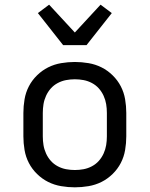

<svg xmlns="http://www.w3.org/2000/svg" viewBox="-20 -793 640 821"><path d="M300 8Q271 8 241.5 3Q212 -2 186 -15Q160 -28 138.5 -49Q117 -70 103.5 -96Q90 -122 85 -151.5Q80 -181 80 -210V-310Q80 -339 85 -368.5Q90 -398 103.5 -424Q117 -450 138.5 -471Q160 -492 186 -505Q212 -518 241.5 -523Q271 -528 300 -528Q329 -528 358.5 -523Q388 -518 414 -505Q440 -492 461.5 -471Q483 -450 496.5 -424Q510 -398 515 -368.5Q520 -339 520 -310V-210Q520 -181 515 -151.5Q510 -122 496.5 -96Q483 -70 461.5 -49Q440 -28 414 -15Q388 -2 358.5 3Q329 8 300 8ZM300 -66Q319 -66 337.5 -69.5Q356 -73 373 -82Q390 -91 402.5 -105Q415 -119 423 -136.5Q431 -154 434 -172.5Q437 -191 437 -210V-310Q437 -329 434 -347.5Q431 -366 423 -383.5Q415 -401 402.5 -415Q390 -429 373 -438Q356 -447 337.5 -450.5Q319 -454 300 -454Q281 -454 262.5 -450.5Q244 -447 227 -438Q210 -429 197.5 -415Q185 -401 177 -383.5Q169 -366 166 -347.5Q163 -329 163 -310V-210Q163 -191 166 -172.5Q169 -154 177 -136.5Q185 -119 197.5 -105Q210 -91 227 -82Q244 -73 262.5 -69.5Q281 -66 300 -66ZM250 -600 142 -737 190 -773 300 -654 410 -773 458 -737 350 -600Z"/></svg>

Font: R Plex Mono
Style: Regular
Weight: 400
Monospace: yes
Designer: Belleve Invis
Foundry: Belleve Invis
Version: Version 31.8.0